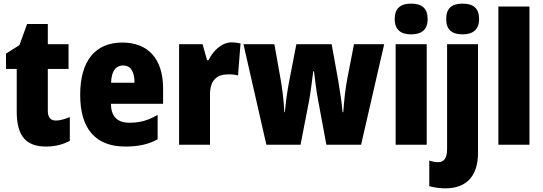

<svg xmlns="http://www.w3.org/2000/svg" viewBox="-20 -796 2987 1056"><path d="M287 -133C258 -133 243 -151 243 -187V-417H357V-553H243V-664H129L87 -548L13 -501V-417H72V-182C72 -46 125 10 233 10C287 10 326 -2 364 -21V-152C336 -141 311 -133 287 -133Z M653 -562C505 -562 421 -463 421 -274C421 -86 507 10 669 10C742 10 797 -2 847 -30V-164C793 -133 749 -121 692 -121C624 -121 591 -156 590 -225H877V-310C877 -474 793 -562 653 -562ZM658 -436C696 -436 720 -405 720 -341H591C593 -410 620 -436 658 -436Z M1254 -563C1197 -563 1150 -513 1127 -465H1119L1094 -553H965V0H1135V-276C1135 -357 1175 -387 1235 -387C1260 -387 1276 -385 1289 -381L1303 -557C1286 -561 1270 -563 1254 -563Z M1730 -243 1775 0H1966L2093 -553H1927L1891 -368C1880 -313 1872 -239 1868 -179H1864C1861 -224 1850 -293 1840 -354L1804 -553H1610L1572 -357C1561 -302 1551 -232 1547 -179H1544C1541 -240 1532 -316 1522 -368L1489 -553H1319L1445 0H1633L1680 -242C1688 -287 1697 -357 1703 -404H1707C1712 -362 1720 -293 1730 -243Z M2241 -776C2183 -776 2151 -751 2151 -691C2151 -632 2185 -607 2241 -607C2298 -607 2332 -632 2332 -691C2332 -751 2300 -776 2241 -776ZM2327 -553H2156V0H2327Z M2434 -691C2434 -632 2467 -607 2524 -607C2580 -607 2615 -632 2615 -691C2615 -751 2583 -776 2524 -776C2465 -776 2434 -751 2434 -691ZM2431 240C2549 239 2609 169 2609 45V-553H2439V24C2439 75 2421 96 2390 96C2374 96 2359 93 2341 87V228C2368 236 2403 240 2431 240Z M2892 0V-760H2721V0Z"/></svg>

Font: Noto Sans Condensed Black
Style: Regular
Weight: 900
Width: 3
Designer: Monotype Design Team
Foundry: Monotype Imaging Inc.
Version: Version 2.013